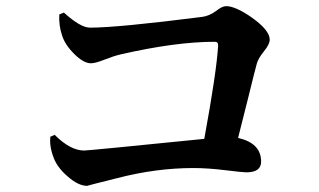

<svg xmlns="http://www.w3.org/2000/svg" viewBox="-20 -672 1040 625"><path d="M188 -631Q242 -582 273 -582Q363 -582 638 -617Q661 -620 683 -636Q703 -652 716 -652Q747 -652 801 -614Q858 -573 858 -543Q858 -528 840 -506Q820 -481 816 -465Q808 -436 789 -358L755 -223Q830 -206 830 -146Q830 -111 782 -111Q770 -111 713 -118Q656 -125 609 -125Q488 -125 361 -92Q261 -67 264 -67Q235 -67 201 -97Q169 -124 156 -155Q140 -195 144 -227L158 -233Q209 -182 254 -182Q268 -182 645 -220Q685 -438 690 -523Q691 -536 679 -536Q552 -536 373 -495Q354 -491 318 -477Q290 -466 276 -466Q252 -466 221 -497Q191 -527 182 -557Q171 -589 173 -625Z"/></svg>

Font: Source Han Serif JP
Style: Bold
Weight: 700
Designer: Ryoko NISHIZUKA  (kana & ideographs); Frank Grießhammer (Latin, Greek & Cyrillic); Wenlong ZHANG  (bopomofo); Sandoll Co
Foundry: Adobe Systems Incorporated
Version: Version 1.000;PS 1;hotconv 16.6.53;makeotf.lib2.5.65590